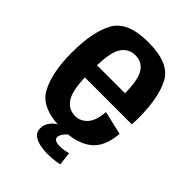

<svg xmlns="http://www.w3.org/2000/svg" viewBox="-215 -704 950 950"><g transform="rotate(45 259.5 -229.0)"><path d="M256.5 5Q110 5 66.5 -76.2Q23 -157.5 23 -296.5Q23 -443 67 -522Q111 -601 255 -601Q402 -601 444 -522Q486 -443 486 -299.5Q486 -275 484 -255.5H155.5Q159.5 -166 181 -130Q207.5 -86 257 -86Q293.5 -86 320 -115.2Q346.5 -144.5 351 -208L475 -179.5Q467 -78 409.5 -36.5Q352 5 256.5 5ZM155.5 -340.5H352Q350.5 -434.5 327.5 -471Q303 -510 255 -510Q208 -510 181.5 -469Q159 -435 155.5 -340.5ZM292.5 143.5Q268.5 143.5 241.8 138.5Q215 133.5 196.2 119.5Q177.5 105.5 177.5 78.5Q177.5 55.5 189 38.2Q200.5 21 213.8 11.2Q227 1.5 232 0H300Q297.5 1.5 289.8 9.5Q282 17.5 275 28.5Q268 39.5 268 50.5Q268 63 279.2 68.2Q290.5 73.5 307.5 73.5Q324 73.5 341.8 70.5Q359.5 67.5 365.5 64.5L374 134.5Q369 136.5 344.5 140Q320 143.5 292.5 143.5Z"/></g></svg>

Font: Anybody SemiBold
Style: Regular
Weight: 600
Designer: Tyler Finck
Foundry: Etcetera Type Company
Version: Version 1.010; ttfautohint (v1.8.3) -l 8 -r 50 -G 200 -x 14 